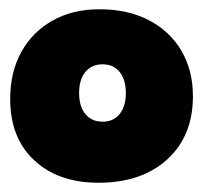

<svg xmlns="http://www.w3.org/2000/svg" viewBox="-20 -784 449 415"><path d="M193 -389Q106 -389 54 -437.5Q2 -486 2 -570Q2 -628 26 -671.5Q50 -715 93.5 -739.5Q137 -764 195 -764Q256 -764 301.5 -740.5Q347 -717 372 -674.5Q397 -632 397 -576Q397 -490 341.5 -439.5Q286 -389 193 -389ZM202 -521Q225 -521 238.5 -537.5Q252 -554 252 -583Q252 -612 238.5 -628.5Q225 -645 202 -645Q178 -645 164.5 -628.5Q151 -612 151 -583Q151 -554 164.5 -537.5Q178 -521 202 -521Z"/></svg>

Font: DynaPuff
Style: Bold
Weight: 700
Designer: Toshi Omagari, Jennifer Daniel
Foundry: Google Fonts
Version: Version 2.000